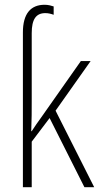

<svg xmlns="http://www.w3.org/2000/svg" viewBox="-20 -785 419 805"><path d="M167 -765C109 -765 76 -728 76 -649V0H113V-191L188 -290L334 0H375L213 -321L360 -529H319L153 -293C138 -273 127 -256 113 -235H111C113 -281 113 -322 113 -370V-646C113 -704 131 -730 170 -730C183 -730 194 -727 205 -723V-758C196 -761 183 -765 167 -765Z"/></svg>

Font: Noto Sans Condensed ExtraLight
Style: Regular
Weight: 200
Width: 3
Designer: Monotype Design Team
Foundry: Monotype Imaging Inc.
Version: Version 2.013